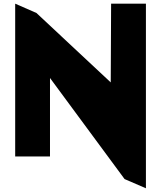

<svg xmlns="http://www.w3.org/2000/svg" viewBox="-20 -845 872 1037"><path d="M62 0V-825.2L176.8 -774.9L578.1 -399.9L580.1 -825.2H768.1V171.9L652.8 122.1L250 -423.8V0Z"/></svg>

Font: Hussar Preview
Style: Bold
Weight: 700
Foundry: Cannot Into Space Fonts, PlusOne Fonts
Version: Version 2.29RC2 "Millennial"